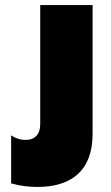

<svg xmlns="http://www.w3.org/2000/svg" viewBox="-20 -720 437 759"><path d="M128 19C262 19 346 -45 346 -191V-700H139V-229C139 -190 119 -167 81 -167C58 -167 38 -175 24 -185V5C59 15 94 19 128 19Z"/></svg>

Font: Fixel Text Black
Style: Regular
Weight: 900
Width: 4
Designer: AlfaBravo + MacPaw
Foundry: Kyrylo Tkachov, Marchela Mozhyna, Serhii Makarenko, Maria Weinstein, Zakhar Kryvoshyya
Version: Version 1.211